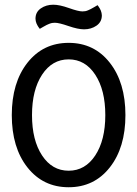

<svg xmlns="http://www.w3.org/2000/svg" viewBox="-20 -786 580 811"><path d="M410.2 -721.2Q410.2 -693.4 387.7 -677.7Q365.2 -662.1 335 -662.1Q309.6 -662.1 269.3 -676Q229 -689.9 211.9 -689.9Q205.6 -689.9 200.2 -689Q194.8 -688 187.5 -685.1Q180.2 -682.1 176.8 -680.4Q173.3 -678.7 162.6 -672.6Q151.9 -666.5 147.9 -664.1L146 -667Q144 -669.4 142.3 -671.9Q140.6 -674.3 138.2 -678.7Q135.7 -683.1 134 -687.3Q132.3 -691.4 131.1 -696.8Q129.9 -702.1 129.9 -707Q129.9 -734.9 152.3 -750.5Q174.8 -766.1 205.1 -766.1Q231.4 -766.1 271.2 -752Q311 -737.8 328.1 -737.8Q334.5 -737.8 340.1 -738.8Q345.7 -739.7 352.8 -742.9Q359.9 -746.1 363.3 -747.8Q366.7 -749.5 377.4 -755.6Q388.2 -761.7 392.1 -764.2L394 -761.7Q396 -758.8 397.7 -756.3Q399.4 -753.9 401.9 -749.5Q404.3 -745.1 406 -741Q407.7 -736.8 408.9 -731.4Q410.2 -726.1 410.2 -721.2ZM157.7 -470.5Q115.2 -405.8 115.2 -299.8Q115.2 -193.8 157.7 -129.4Q200.2 -64.9 270 -64.9Q339.8 -64.9 382.3 -129.4Q424.8 -193.8 424.8 -299.8Q424.8 -405.8 382.3 -470.5Q339.8 -535.2 270 -535.2Q200.2 -535.2 157.7 -470.5ZM95.9 -78.9Q29.8 -162.6 29.8 -299.8Q29.8 -437 95.9 -521Q162.1 -605 270 -605Q377.9 -605 443.8 -521Q509.8 -437 509.8 -299.8Q509.8 -162.6 443.8 -78.9Q377.9 4.9 270 4.9Q162.1 4.9 95.9 -78.9Z"/></svg>

Font: Nikodecs
Style: Medium
Weight: 500
Version: Version 0.29